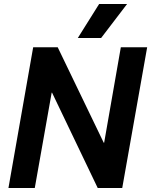

<svg xmlns="http://www.w3.org/2000/svg" viewBox="-20 -935 752 955"><path d="M145 -700H267L496 -225H498L581 -700H712L588 0H466L239 -474H237L153 0H22ZM473 -915H612L483 -746H367Z"/></svg>

Font: Chakra Petch
Style: Bold Italic
Weight: 700
Italic angle: -10°
Designer: Katatrad Aksorn Co.,Ltd.
Foundry: Cadson Demak Co.,Ltd.
Version: Version 1.000; ttfautohint (v1.6)